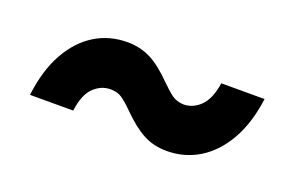

<svg xmlns="http://www.w3.org/2000/svg" viewBox="-44 -535 736 483"><g transform="rotate(20 323.5 -293.0)"><path d="M47.9 -196.3Q56.2 -264.2 82 -310.5Q107.9 -356.9 146.7 -380.9Q185.5 -404.8 233.9 -404.8Q267.1 -404.8 295.2 -390.9Q323.2 -377 356.9 -342.8Q375 -324.7 387.9 -315.4Q400.9 -306.2 419.4 -305.7Q444.8 -306.2 464.4 -325.9Q483.9 -345.7 490.2 -388.2H606Q597.2 -321.3 570.8 -275.1Q544.4 -229 505.4 -205.1Q466.3 -181.2 418.9 -181.2Q383.8 -181.2 356 -196Q328.1 -210.9 295.9 -243.2Q276.9 -262.2 264.6 -270.5Q252.4 -278.8 233.9 -278.8Q209 -278.8 189.2 -259.8Q169.4 -240.7 163.6 -196.3Z"/></g></svg>

Font: Inter Tight
Style: Bold Italic
Weight: 700
Italic angle: -9.39999°
Designer: Rasmus Andersson
Foundry: rsms
Version: Version 3.004